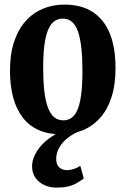

<svg xmlns="http://www.w3.org/2000/svg" viewBox="-20 -588 560 856"><path d="M24.5 -273Q24.5 -347 43 -402.2Q61.5 -457.5 94.5 -494.2Q127.5 -531 171.5 -549.2Q215.5 -567.5 266.5 -567.5Q343 -567.5 393.8 -534.2Q444.5 -501 469.8 -438Q495 -375 495 -285Q495 -209.5 476.8 -153.8Q458.5 -98 425.5 -61.5Q392.5 -25 348.2 -7Q304 11 253 11Q195.5 11 152.8 -8Q110 -27 81.5 -63.8Q53 -100.5 38.8 -153Q24.5 -205.5 24.5 -273ZM262 -51.5Q291 -51.5 309.8 -72.5Q328.5 -93.5 338 -141.8Q347.5 -190 347.5 -271Q347.5 -329.5 342.8 -373.2Q338 -417 328 -446.5Q318 -476 301 -490.5Q284 -505 260 -505Q231.5 -505 212 -484Q192.5 -463 182.5 -414.8Q172.5 -366.5 172.5 -285.5Q172.5 -227 177.5 -183Q182.5 -139 193.2 -109.8Q204 -80.5 221 -66Q238 -51.5 262 -51.5ZM230.5 248.5Q204.5 248.5 179.8 238Q155 227.5 139 206.2Q123 185 123 153Q123 132 132.2 110Q141.5 88 158.2 67.5Q175 47 198.8 29.2Q222.5 11.5 252 -1L284.5 -5L328.5 -1Q294 15 272.2 35.2Q250.5 55.5 240.5 77Q230.5 98.5 230.5 120Q230.5 146 244 158.2Q257.5 170.5 279 170.5Q293 170.5 307.5 166Q322 161.5 338 151.5L353.5 207.5Q337 220 320 229.5Q303 239 281.5 243.8Q260 248.5 230.5 248.5Z"/></svg>

Font: Merriweather 24pt SemiCondensed
Style: Bold
Weight: 700
Width: 4
Designer: Eben Sorkin
Foundry: Eben Sorkin
Version: Version 2.100